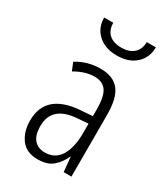

<svg xmlns="http://www.w3.org/2000/svg" viewBox="-183 -814 795 908"><g transform="rotate(30 214.5 -360.0)"><path d="M298.3 -206.1V-257.3L240.2 -252.9Q173.3 -248 139.9 -218.5Q106.4 -189 106.4 -133.8Q106.4 -85 127.7 -60.3Q148.9 -35.6 186.5 -35.6Q242.2 -35.6 270.5 -81.5Q298.3 -127.9 298.3 -206.1ZM150.4 -502Q183.6 -511.2 218.3 -511.2Q288.6 -511.2 321.3 -469.7Q353.5 -428.2 353.5 -337.9V-1V0H352.1H312H311V-1L303.2 -80.6H302.2Q285.2 -42 255.9 -16.6Q241.2 -3.4 220.7 2.9Q199.7 9.3 173.3 9.3Q111.3 9.3 81.1 -31.7Q51.3 -72.3 51.3 -132.3Q51.3 -207 98.1 -247.6Q144.5 -287.1 233.4 -293.5L298.3 -298.3V-334Q298.3 -405.8 277.3 -435.5Q255.9 -464.4 212.4 -464.4Q163.1 -464.4 107.9 -432.6L106.9 -431.6L106 -433.1L89.4 -473.6L88.9 -474.6L89.8 -475.1Q116.7 -492.2 150.4 -502ZM393.6 -729Q393.6 -673.3 355.5 -638.2Q317.4 -603 252.4 -603Q188.5 -603 149.9 -637.9Q111.3 -672.9 111.3 -729H161.1Q161.1 -689.9 184.3 -668Q207.5 -646 252.4 -646Q294.9 -646 319.3 -668Q343.8 -689.9 343.8 -729Z"/></g></svg>

Font: MAUL Condensed Light
Style: Light
Weight: 300
Designer: MAUL
Version: Version 2.137; 2017; ttfautohint (v1.8.3)